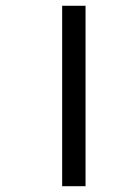

<svg xmlns="http://www.w3.org/2000/svg" viewBox="-20 -642 419 662"><path d="M194.3 0V-622.1H274.9V0Z"/></svg>

Font: NotoSans
Style: Regular
Weight: 400
Designer: Monotype Design team
Foundry: Monotype Imaging Inc.
Version: Version 1.04